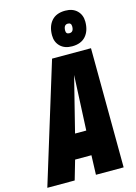

<svg xmlns="http://www.w3.org/2000/svg" viewBox="-177 -1019 774 1091"><g transform="rotate(-15 209.5 -473.0)"><path d="M-39 0 177 -702H406L410 0H247L251 -114H155L122 0ZM193 -257H259L274 -580ZM306 -740Q262 -740 236.5 -765Q211 -790 211 -830Q211 -883 238.5 -914.5Q266 -946 319 -946Q363 -946 388.5 -921Q414 -896 414 -856Q414 -803 386.5 -771.5Q359 -740 306 -740ZM310 -816Q335 -816 335 -849Q335 -871 315 -871Q290 -871 290 -836Q290 -816 310 -816Z"/></g></svg>

Font: Georama Condensed ExtraBold
Style: Italic
Weight: 800
Width: 3
Italic angle: -9°
Designer: Jean-Baptiste Levee
Foundry: Production Type
Version: Version 1.000